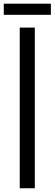

<svg xmlns="http://www.w3.org/2000/svg" viewBox="-27 -1007 292 1027"><path d="M78.6 0V-859.4H159.2V0ZM-6.8 -927.7V-987.3H245.1V-927.7Z"/></svg>

Font: Antonio ExtraLight
Style: Regular
Weight: 250
Designer: Vernon Adams
Foundry: Vernon Adams
Version: Version 1.002